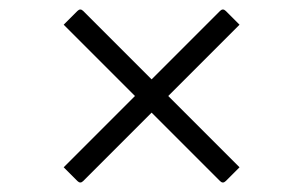

<svg xmlns="http://www.w3.org/2000/svg" viewBox="-20 -502 640 404"><path d="M114 -150 264 -300 114 -450 143 -479Q146 -482 149 -482Q152 -482 155 -479L299 -335L443 -479Q446 -482 449 -482Q452 -482 455 -479L484 -450L334 -300L484 -150L455 -121Q452 -118 449 -118Q446 -118 443 -121L299 -265L155 -121Q152 -118 149 -118Q146 -118 143 -121Z"/></svg>

Font: Recursive Mn Lnr St Lt
Style: Regular
Weight: 300
Monospace: yes
Version: Version 1.079;hotconv 1.0.112;makeotfexe 2.5.65598; ttfautoh